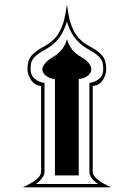

<svg xmlns="http://www.w3.org/2000/svg" viewBox="-20 -799 571 819"><path d="M453.6 0H77.1Q92.3 -6.8 108.9 -16.1Q125.5 -25.4 138.2 -36.1Q155.3 -50.8 155.3 -67.9V-432.1Q126 -436 111.6 -459Q97.2 -481.9 97.2 -503.4Q97.2 -522.9 101.6 -538.6Q106 -554.2 121.6 -569.3Q137.2 -584.5 169.9 -602.1Q211.9 -625 231.7 -659.7Q251.5 -694.3 258.3 -736.3L265.6 -778.8L272.5 -736.3Q279.3 -694.3 299.1 -659.7Q318.8 -625 361.3 -602.1Q394 -584.5 409.2 -569.3Q424.3 -554.2 428.7 -538.6Q433.1 -522.9 433.1 -503.4Q433.1 -481.9 419.7 -459Q406.2 -436 375.5 -432.1V-67.9Q375.5 -50.3 393.1 -36.1Q406.2 -24.4 422.6 -15.6Q439 -6.8 453.6 0ZM420.4 -503.4Q420.4 -518.1 417.7 -531Q415 -543.9 401.1 -558.1Q387.2 -572.3 354 -590.3Q317.9 -610.4 296.1 -641.8Q274.4 -673.3 265.6 -707.5Q255.4 -671.4 234.6 -640.9Q213.9 -610.4 177.7 -590.3Q144 -572.3 129.9 -558.1Q115.7 -543.9 113 -531Q110.4 -518.1 110.4 -503.4Q110.4 -477.5 128.9 -462.6Q147.5 -447.8 169.9 -445.3V-67.9Q169.9 -55.2 163.1 -44.4Q156.2 -33.7 147.9 -26.4Q141.6 -20 133.3 -14.2H398.4Q394.5 -16.6 390.9 -19.8Q387.2 -22.9 382.8 -26.4Q374 -33.7 367.7 -44.4Q361.3 -55.2 361.3 -67.9V-445.3Q384.3 -447.8 402.3 -462.6Q420.4 -477.5 420.4 -503.4ZM369.6 -504.9Q369.6 -486.3 352.5 -474.4Q335.4 -462.4 315.9 -462.4V-50.8H214.4V-462.4Q194.8 -462.4 177.7 -474.4Q160.6 -486.3 160.6 -504.9Q160.6 -514.6 172.1 -528.8Q183.6 -543 207.5 -556.6Q228 -568.8 243.4 -587.6Q258.8 -606.4 265.6 -632.3Q279.8 -581.5 325.2 -556.6Q349.1 -543 359.4 -528.8Q369.6 -514.6 369.6 -504.9Z"/></svg>

Font: Scheherazade New Rohingya
Style: Regular
Weight: 400
Designer: SIL International
Foundry: SIL International
Version: Version 3.000 ; LngRng